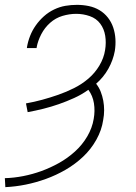

<svg xmlns="http://www.w3.org/2000/svg" viewBox="-42 -548 562 791"><path d="M-20 223 -22 186Q15 185 53.5 177.5Q92 170 129 156.5Q166 143 201 123.5Q236 104 266.5 76.5Q297 49 317.5 14Q338 -21 344 -58Q350 -91 345 -122.5Q340 -154 322 -178Q294 -158 263 -144Q232 -130 200.5 -119Q169 -108 137 -100Q105 -92 72 -86L65 -122Q99 -128 132 -137Q165 -146 198 -157.5Q231 -169 263 -185Q295 -201 322 -224Q349 -247 367.5 -278Q386 -309 391 -342Q396 -372 391.5 -400.5Q387 -429 371 -450.5Q355 -472 328 -481.5Q301 -491 272 -491Q244 -491 215.5 -482.5Q187 -474 164.5 -454Q142 -434 128 -407Q114 -380 109 -353V-350H69V-353Q73 -377 82 -400Q91 -423 105.5 -443.5Q120 -464 139 -481Q158 -498 181 -509Q204 -520 227.5 -524Q251 -528 275 -528Q300 -528 324 -523Q348 -518 368 -506Q388 -494 402.5 -475.5Q417 -457 424.5 -434.5Q432 -412 433.5 -387.5Q435 -363 431 -338Q424 -300 404.5 -265Q385 -230 354 -203Q366 -188 373 -170Q380 -152 383.5 -133Q387 -114 387 -94Q387 -74 383 -53Q377 -12 355 27.5Q333 67 300 98Q267 129 228 151.5Q189 174 147.5 189Q106 204 64 212.5Q22 221 -20 223Z"/></svg>

Font: Iosevka Extralight Oblique
Style: Regular
Weight: 200
Italic angle: -9°
Monospace: yes
Designer: Belleve Invis
Foundry: Belleve Invis
Version: Version 32.5.0; ttfautohint (v1.8.4)